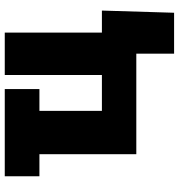

<svg xmlns="http://www.w3.org/2000/svg" viewBox="6 -576 723 774"><g transform="rotate(-90 367.0 -188.5)"><path d="M395.5 -530.3H43.9V-390.6H132.8V0H538.1V152.3H703.1L711.9 -138.7H623V-530.3H452.1V-138.7H307.6V-390.6H395.5Z"/></g></svg>

Font: Pretendard Black
Style: Regular
Weight: 900
Designer: Base glyphs from Inter by Rasmus Andersson; Hangeul glyphs from Noto Sans CJK(Source Han Sans) by Jang Soo-young and Kan
Foundry: Kil Hyung-jin
Version: Version 1.309;Glyphs 3.2 (3225)